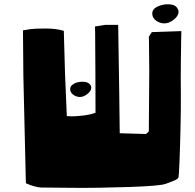

<svg xmlns="http://www.w3.org/2000/svg" viewBox="-20 -878 916 902"><path d="M279.8 -732.9Q284.2 -529.3 293.9 -332.5Q302.2 -332 316.2 -331.5Q330.1 -331.1 366 -334.7Q401.9 -338.4 428.7 -348.1L428.2 -523.4Q428.2 -538.1 428 -562Q427.7 -585.9 427.5 -636.5Q427.2 -687 427 -720.7Q426.8 -754.4 426.3 -753.9Q425.8 -753.4 438 -755.4Q450.2 -757.3 462.4 -759.3L474.6 -761.2H535.2Q541 -410.6 542.5 -252L666 -248.5L679.2 -260.7L681.2 -547.9Q681.2 -557.6 680.9 -574.2Q680.7 -590.8 680.4 -625.2Q680.2 -659.7 679.9 -682.6Q679.7 -705.6 679.2 -705.1Q678.7 -704.6 682.4 -710.2Q686 -715.8 689.5 -721.7L693.4 -727.1L832 -731.9Q831.5 -716.8 831.1 -690.9Q830.6 -665 829.6 -584.2Q828.6 -503.4 829.6 -437Q830.1 -364.3 827.9 -270Q825.7 -175.8 823 -113.5Q820.3 -51.3 818.8 -45.4Q818.4 -43.5 817.1 -41.7Q815.9 -40 813.5 -38.3Q811 -36.6 808.6 -34.9Q806.2 -33.2 801.8 -31.2Q797.4 -29.3 794.4 -28.1Q791.5 -26.9 785.9 -24.7Q780.3 -22.5 777.1 -21.2Q773.9 -20 767.3 -17.6Q760.7 -15.1 757.8 -14.2Q731.4 -4.4 586.7 0.5Q441.9 5.4 324.5 4.4Q207 3.4 171.9 2.9Q158.2 2 140.6 -2.9Q123 -7.8 112.3 -12.7L101.6 -17.1L89.8 -519.5L87.9 -735.4Q100.6 -737.8 121.8 -741Q143.1 -744.1 194.3 -744.1Q245.6 -744.1 279.8 -732.9ZM818.8 -823.2Q818.8 -803.2 796.4 -785.6Q773.9 -768.1 752.4 -768.1Q731.4 -768.1 713.4 -781Q695.3 -793.9 695.3 -814Q695.3 -835.4 719 -846.7Q742.7 -857.9 767.6 -857.9Q787.1 -857.9 798.8 -852.5Q810.5 -847.2 816.9 -832Q818.8 -829.1 818.8 -823.2ZM408.7 -466.8Q408.7 -450.7 390.6 -436.5Q372.6 -422.4 355.5 -422.4Q338.9 -422.4 324.2 -432.9Q309.6 -443.4 309.6 -459.5Q309.6 -471.2 319.8 -479.5Q330.1 -487.8 342.8 -491Q355.5 -494.1 367.7 -494.1Q397.9 -494.1 407.2 -474.1Q408.7 -471.7 408.7 -466.8Z"/></svg>

Font: Noot
Style: Regular
Weight: 400
Designer: Amos Jerbi
Foundry: Amos Jerbi
Version: Version 1.000;PS 001.001;hotconv 1.0.56